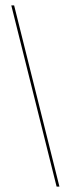

<svg xmlns="http://www.w3.org/2000/svg" viewBox="-20 -694 264 714"><path d="M190.5 0H201L32.5 -674H22Z"/></svg>

Font: Anybody Expanded Thin
Style: Regular
Weight: 250
Width: 7
Version: Version 1.113;gftools[0.9.25]